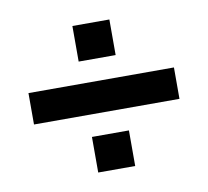

<svg xmlns="http://www.w3.org/2000/svg" viewBox="-56 -608 586 542"><g transform="rotate(-10 237.0 -337.0)"><path d="M184 -547H290V-445H184ZM29 -382H446V-292H29ZM184 -229H290V-127H184Z"/></g></svg>

Font: Mozilla Headline BETA SemiBold
Style: Regular
Weight: 600
Designer: Studio DRAMA
Foundry: Studio DRAMA
Version: Version 0.100